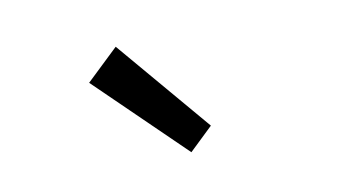

<svg xmlns="http://www.w3.org/2000/svg" viewBox="-39 -946 683 379"><g transform="rotate(-10 303.0 -756.5)"><path d="M319 -641 366 -686 208 -872 144 -811Z"/></g></svg>

Font: Source Han Sans KR Regular
Style: Regular
Weight: 400
Designer: Ryoko NISHIZUKA (kana & ideographs); Paul D. Hunt (Latin, Greek & Cyrillic); Wenlong ZHANG (bopomofo); Sandoll Communica
Foundry: Adobe Systems Incorporated
Version: Version 1.004;PS 1.004;hotconv 1.0.82;makeotf.lib2.5.63406